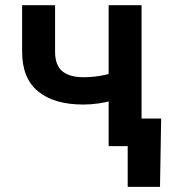

<svg xmlns="http://www.w3.org/2000/svg" viewBox="-20 -561 651 737"><path d="M299.8 -159.7Q188 -159.7 126.5 -210Q64.9 -260.3 64.9 -362.3V-541H191.4V-362.8Q191.4 -310.1 219.5 -287.4Q247.6 -264.6 299.8 -264.6Q342.8 -264.6 381.6 -273.2Q420.4 -281.7 462.4 -296.4V-191.4Q441.4 -183.1 414.8 -175.8Q388.2 -168.5 358.9 -164.1Q329.6 -159.7 299.8 -159.7ZM397 0V-541H523.4V0ZM470.2 156.2V0H430.2V-106H598.6L594.2 156.2Z"/></svg>

Font: Inter 17pt SemiBold
Style: Regular
Weight: 600
Version: Version 4.001;git-66647c0bb